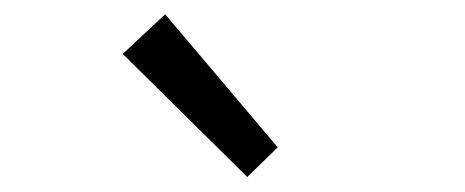

<svg xmlns="http://www.w3.org/2000/svg" viewBox="-20 -883 642 265"><path d="M321.3 -638.7 149.4 -808.6 208 -863.3 363.3 -679.7Z"/></svg>

Font: Gen Shin Gothic Normal
Style: Regular
Weight: 300
Designer: [Source Han Sans]
Ryoko NISHIZUKA  (kana & ideographs); Paul D. Hunt (Latin, Greek & Cyrillic); Wenlong ZHANG  (bopomofo
Version: Version 1.002.20150607